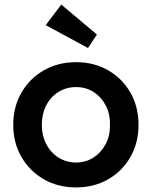

<svg xmlns="http://www.w3.org/2000/svg" viewBox="-20 -810 664 840"><path d="M38 -264Q38 -343 74 -405Q110 -467 172 -502.5Q234 -538 313 -538Q391 -538 453 -502.5Q515 -467 550.5 -405Q586 -343 586 -264Q586 -185 550.5 -123Q515 -61 453 -25.5Q391 10 313 10Q234 10 172 -25.5Q110 -61 74 -123Q38 -185 38 -264ZM461 -264Q462 -312 442.5 -349Q423 -386 389.5 -407.5Q356 -429 313 -429Q270 -429 235.5 -407.5Q201 -386 182 -348.5Q163 -311 163 -264Q163 -217 182 -180Q201 -143 235.5 -121Q270 -99 313 -99Q356 -99 389.5 -121Q423 -143 442.5 -180Q462 -217 461 -264ZM365 -600 180 -700 248 -790 404 -659Z"/></svg>

Font: Mach Medium
Style: Regular
Weight: 500
Version: Version 1.002